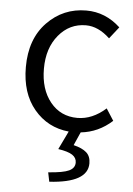

<svg xmlns="http://www.w3.org/2000/svg" viewBox="-56 -596 618 889"><g transform="rotate(5 253.0 -151.5)"><path d="M332 10.7 304.7 72.3Q344.7 82 364.7 99.6Q384.8 117.2 384.8 150.4Q384.8 240.2 207 251L198.2 208Q267.6 203.1 294.4 190.4Q321.3 177.7 321.3 152.3Q321.3 129.9 301.3 116.7Q281.2 103.5 235.4 96.7L276.4 11.7Q177.7 2 115.2 -72.8Q52.7 -147.5 52.7 -268.6Q52.7 -399.4 127.4 -476.6Q202.1 -553.7 309.6 -553.7Q398.4 -553.7 467.8 -489.3L424.8 -434.6Q371.1 -485.4 313.5 -485.4Q237.3 -485.4 187 -424.8Q136.7 -364.3 136.7 -268.6Q136.7 -172.9 184.6 -113.8Q232.4 -54.7 310.5 -54.7Q379.9 -54.7 442.4 -110.4L477.5 -55.7Q414.1 2 332 10.7Z"/></g></svg>

Font: Gen Shin Gothic Normal
Style: Regular
Weight: 300
Designer: [Source Han Sans]
Ryoko NISHIZUKA  (kana & ideographs); Paul D. Hunt (Latin, Greek & Cyrillic); Wenlong ZHANG  (bopomofo
Version: Version 1.002.20150607